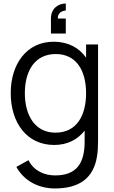

<svg xmlns="http://www.w3.org/2000/svg" viewBox="-20 -818 657 1104"><path d="M358.3 -711.5H312.5C310.4 -749 345.8 -757.3 358.3 -757.3V-797.9C315.6 -797.9 272.9 -769.8 272.9 -711.5V-625H358.3ZM475 -562.5V-486.5C434.4 -543.8 371.9 -578.1 288.5 -578.1C133.3 -578.1 41.7 -450 41.7 -282.3C41.7 -113.5 133.3 15.6 291.7 15.6C367.7 15.6 426 -15.6 466.7 -66.7V-8.3C467.7 122.9 418.8 190.6 296.9 190.6C236.5 190.6 175 165.6 143.8 103.1L74 141.7C122.9 229.2 210.4 265.6 295.8 265.6C434.4 265.6 517.7 207.3 537.5 82.3C542.7 53.1 543.8 24 543.8 -8.3V-562.5ZM299 -55.2C181.2 -55.2 122.9 -154.2 122.9 -282.3C122.9 -409.4 179.2 -507.3 301 -507.3C417.7 -507.3 475 -413.5 475 -282.3C475 -151 418.8 -55.2 299 -55.2Z"/></svg>

Font: Manrope3
Style: Regular
Weight: 400
Width: 4
Designer: Mikhail Sharanda
Foundry: Mikhail Sharanda
Version: Version 3.000;PS 003.000;hotconv 1.0.88;makeotf.lib2.5.64775